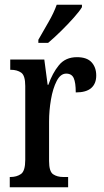

<svg xmlns="http://www.w3.org/2000/svg" viewBox="-20 -786 436 806"><path d="M21 0V-43H24Q50 -43 68 -55.5Q86 -68 86 -115V-425Q86 -469 69 -481Q52 -493 26 -493H23V-536H166L180 -430H183Q200 -479 227.5 -512.5Q255 -546 303 -546Q345 -546 364.5 -524.5Q384 -503 384 -469Q384 -435 363 -416.5Q342 -398 298 -398Q298 -439 289.5 -458Q281 -477 258 -477Q234 -477 218 -446Q202 -415 194 -368.5Q186 -322 186 -276V-110Q186 -66 203 -54.5Q220 -43 245 -43H266V0ZM141 -619Q162 -656 184 -694Q206 -732 218 -766H324V-756Q314 -739 289.5 -711.5Q265 -684 236 -655.5Q207 -627 182 -606H141Z"/></svg>

Font: Noto Serif Tamil ExtraCondensed Medium
Style: Regular
Weight: 500
Width: 2
Designer: Indian Type Foundry, Tom Grace, and the Monotype Design Team
Foundry: Monotype Imaging Inc.
Version: Version 2.004; ttfautohint (v1.8.4.7-5d5b)